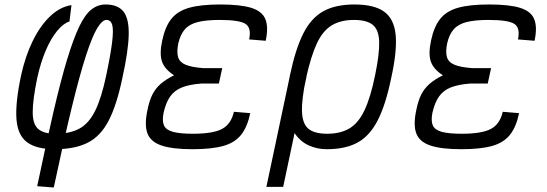

<svg xmlns="http://www.w3.org/2000/svg" viewBox="-20 -652 2440 857"><path d="M146 179Q187 -17 219.5 -156.5Q252 -296 280 -388Q308 -480 334 -534Q360 -588 388.5 -610Q417 -632 451 -632Q506 -632 531 -600.5Q556 -569 554.5 -497Q553 -425 526 -303Q501 -183 465 -113.5Q429 -44 371.5 -15Q314 14 225 14Q143 14 101 -17Q59 -48 53.5 -120Q48 -192 74 -315Q93 -402 126.5 -470Q160 -538 204.5 -580Q249 -622 299 -629L290 -556Q263 -548 235 -514Q207 -480 184 -426Q161 -372 146 -303Q126 -206 126 -151.5Q126 -97 151 -76Q176 -55 227 -55Q292 -55 334.5 -78Q377 -101 405 -158Q433 -215 454 -315Q474 -410 480.5 -464Q487 -518 481 -540.5Q475 -563 455 -563Q436 -563 413.5 -525.5Q391 -488 363 -401.5Q335 -315 300 -171Q265 -27 220 185Z M839 14Q750 14 701 -2.5Q652 -19 638 -57Q624 -95 638 -160Q646 -201 659.5 -228.5Q673 -256 696 -276.5Q719 -297 757 -316Q716 -342 703.5 -376Q691 -410 704 -471Q717 -533 745 -568Q773 -603 825 -617.5Q877 -632 963 -632Q1053 -632 1101.5 -617Q1150 -602 1164.5 -566.5Q1179 -531 1166 -470L1092 -476Q1103 -528 1075.5 -545.5Q1048 -563 961 -563Q900 -563 862.5 -553.5Q825 -544 805 -521Q785 -498 776 -459Q768 -420 775 -397Q782 -374 808.5 -363Q835 -352 886 -348H972L957 -279H878Q825 -275 791.5 -261.5Q758 -248 739 -220.5Q720 -193 710 -148Q703 -112 712 -92Q721 -72 752 -63.5Q783 -55 841 -55Q932 -55 972 -77Q1012 -99 1024 -153L1097 -147Q1084 -85 1056 -50Q1028 -15 976.5 -0.5Q925 14 839 14Z M1438 14Q1395 14 1357 -3.5Q1319 -21 1293.5 -60Q1268 -99 1261.5 -161.5Q1255 -224 1274 -315Q1299 -434 1334 -503Q1369 -572 1423.5 -602Q1478 -632 1562 -632Q1650 -632 1694.5 -600Q1739 -568 1746 -496.5Q1753 -425 1726 -303Q1702 -186 1666.5 -116Q1631 -46 1576.5 -16Q1522 14 1438 14ZM1169 182 1273 -309H1348L1244 182ZM1440 -55Q1500 -55 1540 -79Q1580 -103 1607 -160Q1634 -217 1654 -315Q1674 -411 1672.5 -465Q1671 -519 1644 -541Q1617 -563 1560 -563Q1501 -563 1461 -539Q1421 -515 1394.5 -458.5Q1368 -402 1346 -303Q1326 -208 1328 -153.5Q1330 -99 1357 -77Q1384 -55 1440 -55Z M2039 14Q1950 14 1901 -2.5Q1852 -19 1838 -57Q1824 -95 1838 -160Q1846 -201 1859.5 -228.5Q1873 -256 1896 -276.5Q1919 -297 1957 -316Q1916 -342 1903.5 -376Q1891 -410 1904 -471Q1917 -533 1945 -568Q1973 -603 2025 -617.5Q2077 -632 2163 -632Q2253 -632 2301.5 -617Q2350 -602 2364.5 -566.5Q2379 -531 2366 -470L2292 -476Q2303 -528 2275.5 -545.5Q2248 -563 2161 -563Q2100 -563 2062.5 -553.5Q2025 -544 2005 -521Q1985 -498 1976 -459Q1968 -420 1975 -397Q1982 -374 2008.5 -363Q2035 -352 2086 -348H2172L2157 -279H2078Q2025 -275 1991.5 -261.5Q1958 -248 1939 -220.5Q1920 -193 1910 -148Q1903 -112 1912 -92Q1921 -72 1952 -63.5Q1983 -55 2041 -55Q2132 -55 2172 -77Q2212 -99 2224 -153L2297 -147Q2284 -85 2256 -50Q2228 -15 2176.5 -0.5Q2125 14 2039 14Z"/></svg>

Font: Victor Mono
Style: Italic
Weight: 400
Italic angle: -12°
Monospace: yes
Designer: Rune Bjørnerås
Version: Version 1.561;gftools[0.9.30]